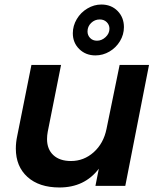

<svg xmlns="http://www.w3.org/2000/svg" viewBox="-20 -822 708 849"><path d="M50 -165Q50 -192 56 -220L119 -535H250L191 -239Q188 -223 188 -207Q188 -162 216 -136Q244 -110 294 -110Q351 -110 394.5 -149Q438 -188 451 -252L509 -535H639L534 0H402L417 -76Q354 7 243 7Q153 7 101.5 -39.5Q50 -86 50 -165ZM528 -702Q528 -669 510.5 -640Q493 -611 464 -594Q435 -577 402 -577Q359 -577 330.5 -605Q302 -633 302 -675Q302 -708 319.5 -737.5Q337 -767 366.5 -784.5Q396 -802 428 -802Q472 -802 500 -773.5Q528 -745 528 -702ZM367 -683Q367 -666 378.5 -654Q390 -642 409 -642Q430 -642 447 -658Q464 -674 464 -695Q464 -712 452 -724Q440 -736 421 -736Q399 -736 383 -720.5Q367 -705 367 -683Z"/></svg>

Font: Gontserrat Medium
Style: Italic
Weight: 500
Italic angle: -11.3°
Designer: Julieta Ulanovsky
Foundry: Julieta Ulanovsky
Version: Version 6.001